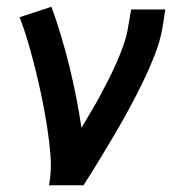

<svg xmlns="http://www.w3.org/2000/svg" viewBox="-20 -548 540 568"><path d="M125 0Q133 -44 129.5 -87Q126 -130 119.5 -172Q113 -214 104.5 -255.5Q96 -297 86 -337.5Q76 -378 64.5 -418Q53 -458 38 -497L132 -528Q148 -485 161 -441Q174 -397 185 -352.5Q196 -308 205 -262.5Q214 -217 221 -170Q235 -194 249.5 -218Q264 -242 277 -266.5Q290 -291 302.5 -315.5Q315 -340 326 -365.5Q337 -391 346 -416.5Q355 -442 359 -468L368 -520H469L461 -468Q454 -427 438 -386Q422 -345 403 -306Q384 -267 363 -228Q342 -189 319.5 -151Q297 -113 274 -75Q251 -37 227 0Z"/></svg>

Font: Iosevka SS04 Semibold Oblique
Style: Regular
Weight: 600
Italic angle: -9°
Monospace: yes
Designer: Belleve Invis
Foundry: Belleve Invis
Version: Version 19.0.0; ttfautohint (v1.8.4)